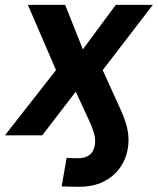

<svg xmlns="http://www.w3.org/2000/svg" viewBox="-54 -542 632 769"><path d="M263.2 206.1Q245.6 206.1 227.8 205.6Q210 205.1 192.9 204.6L212.9 90.3Q223.6 90.8 235.4 91.3Q247.1 91.8 258.3 91.8Q287.1 91.8 304.4 78.6Q321.8 65.4 326.2 37.1Q328.1 24.4 326.4 10.7Q324.7 -2.9 318.4 -21.2Q312 -39.6 299.8 -65.9L249.5 -174.8L115.2 0H-34.2L170.4 -261.2L57.6 -522.5H207L277.8 -344.2L409.7 -522.5H558.1L357.4 -261.2L429.7 -101.6Q451.2 -54.7 457.5 -18.3Q463.9 18.1 458 51.8Q450.7 96.7 425.3 131.6Q399.9 166.5 358.9 186.3Q317.9 206.1 263.2 206.1Z"/></svg>

Font: Inter 28pt
Style: Bold Italic
Weight: 700
Italic angle: -9.3988°
Designer: Rasmus Andersson
Foundry: rsms
Version: Version 4.001;git-66647c0bb